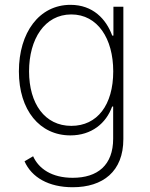

<svg xmlns="http://www.w3.org/2000/svg" viewBox="-20 -574 632 810"><path d="M286.6 215.9C414.1 215.9 500.4 149.5 500.4 12.8V-545.5H458.5V-423.7H453.5C427.6 -494 371.8 -553.6 277.3 -553.6C145.2 -553.6 59.7 -436.4 59.7 -272.7C59.7 -109 147.7 -2.8 277 -2.8C366.5 -2.8 427.9 -54 453.1 -124.6H457.4V11C457.4 122.9 391.7 176.1 286.6 176.1C198.9 176.1 143.5 138.1 119.7 85.2L83.5 106.5C113.3 174 184.7 215.9 286.6 215.9ZM280.9 -43C169 -43 102.6 -136.7 102.6 -273.1C102.6 -408.7 168 -513.1 280.9 -513.1C392 -513.1 457.7 -410.9 457.7 -273.1C457.7 -131 390.3 -43 280.9 -43Z"/></svg>

Font: Karasuma Gothic
Style: Thin
Weight: 200
Designer: Rasmus Andersson / Ryoko Ishizuka
Foundry: rsms
Version: Version 1.00